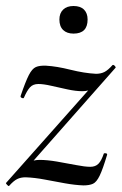

<svg xmlns="http://www.w3.org/2000/svg" viewBox="-29 -613 406 640"><path d="M1 7Q-1 8 -5.5 3Q-10 -2 -9 -3L308 -360L302 -349Q289 -326 277.5 -317.5Q266 -309 245 -309Q224 -309 196 -315Q168 -321 142 -327Q116 -333 99 -333Q81 -333 71 -322Q61 -311 51 -288Q50 -284 44 -286.5Q38 -289 40 -294Q56 -341 67 -362.5Q78 -384 90.5 -389.5Q103 -395 125 -394Q160 -392 206 -380.5Q252 -369 291 -367Q307 -367 319 -373Q331 -379 346 -396Q349 -398 353.5 -393.5Q358 -389 356 -387L40 -29L41 -40Q54 -63 68 -71.5Q82 -80 103 -80Q128 -80 160.5 -74.5Q193 -69 223.5 -63Q254 -57 272 -57Q289 -57 299 -67Q309 -77 317 -101Q319 -103 324 -102Q329 -101 328 -97Q314 -50 303.5 -28Q293 -6 281 -0.5Q269 5 249 5Q221 4 187.5 -2Q154 -8 120 -14.5Q86 -21 56 -22Q40 -22 28 -16Q16 -10 1 7ZM216 -501Q194 -501 181.5 -513Q169 -525 169 -548Q169 -569 181.5 -581Q194 -593 216 -593Q239 -593 251 -581Q263 -569 263 -548Q263 -501 216 -501Z"/></svg>

Font: Cormorant Garamond Light Medium
Style: Italic
Weight: 500
Italic angle: -10°
Version: Version 4.001